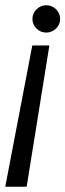

<svg xmlns="http://www.w3.org/2000/svg" viewBox="-20 -711 249 731"><path d="M0 0 103 -538H168L81.5 0ZM156 -587Q134.5 -587 119 -602.2Q103.5 -617.5 103.5 -639Q103.5 -660.5 119.2 -675.8Q135 -691 156.5 -691Q178 -691 193.5 -675.8Q209 -660.5 209 -639Q209 -617.5 193.2 -602.2Q177.5 -587 156 -587Z"/></svg>

Font: Anybody ExtraExpanded Light
Style: Italic
Weight: 300
Width: 8
Italic angle: -10°
Designer: Tyler Finck
Foundry: Etcetera Type Company
Version: Version 1.010; ttfautohint (v1.8.3) -l 8 -r 50 -G 200 -x 14 